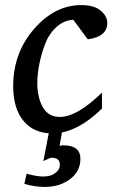

<svg xmlns="http://www.w3.org/2000/svg" viewBox="-20 -514 475 757"><path d="M403 -424Q403 -369 326 -359L269 -436Q231 -434 201.5 -406.5Q172 -379 157 -338.5Q142 -298 134.5 -259Q127 -220 127 -186Q127 -131 148.5 -92Q170 -53 216 -53Q284 -53 382 -149V-86Q282 12 186 12Q114 12 73 -37Q32 -86 32 -174Q32 -305 114 -399.5Q196 -494 301 -494Q351 -494 377 -472Q403 -450 403 -424ZM297 112Q297 162 256 192.5Q215 223 156 223Q118 223 76 211L85 171Q126 182 150 182Q162 182 175.5 179Q189 176 202.5 164.5Q216 153 216 135Q216 108 183 108Q178 108 151 121L179 -24H230L215 61Q225 59 230 59Q297 59 297 112Z"/></svg>

Font: Veleka
Style: Italic
Weight: 400
Italic angle: -12°
Designer: Stefan Peev, Context Ltd, 2016; SIL International, 1997-2014.
Foundry: Stefan Peev, Context Ltd, 2016
Version: Version 1.000